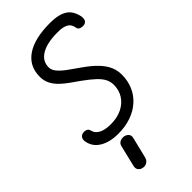

<svg xmlns="http://www.w3.org/2000/svg" viewBox="-366 -1017 1411 1411"><g transform="rotate(-45 339.0 -311.5)"><path d="M259.5 1.5Q170.5 1.5 113.8 -33.5Q57 -68.5 46.5 -132Q43 -149.5 50.5 -165.5Q58 -181.5 78.5 -186Q95 -189.5 112 -183.8Q129 -178 133.5 -156.5Q141 -124 175.5 -105.5Q210 -87 270.5 -87Q336 -87 385.5 -111Q435 -135 462.8 -177.8Q490.5 -220.5 490.5 -276.5Q490.5 -308.5 476.5 -336.8Q462.5 -365 429.8 -396Q397 -427 341.5 -467Q307 -491.5 272.8 -515.5Q238.5 -539.5 210 -566.8Q181.5 -594 164.2 -627.5Q147 -661 147 -704Q147 -813 232.8 -871.5Q318.5 -930 479.5 -930Q568.5 -930 616.2 -899.8Q664 -869.5 677.5 -797Q680 -779.5 674.5 -764.5Q669 -749.5 650 -743.5Q633 -739.5 613 -745.2Q593 -751 590 -772Q586.5 -795 574 -810.5Q561.5 -826 536.5 -834Q511.5 -842 469 -842Q361 -842 301.5 -806.5Q242 -771 242 -706.5Q242 -677 265.5 -649.8Q289 -622.5 327.8 -594.5Q366.5 -566.5 412.5 -534.5Q474.5 -491.5 512.5 -451.5Q550.5 -411.5 567.8 -371.8Q585 -332 585 -289Q585 -224 561.8 -170.5Q538.5 -117 495.2 -78.5Q452 -40 392 -19.2Q332 1.5 259.5 1.5ZM213 306Q192 303.5 178.5 288.2Q165 273 171 247L209.5 87Q214 62.5 231.2 52.2Q248.5 42 270 44Q292 46.5 306.5 61Q321 75.5 315 101L275.5 262.5Q269.5 287 251.2 298.2Q233 309.5 213 306Z"/></g></svg>

Font: Edu AU VIC WA NT Pre Medium
Style: Regular
Weight: 500
Designer: Tina and Corey Anderson, Eben Sorkin, Mirko Velimirovic
Foundry: Google for Education
Version: Version 1.001